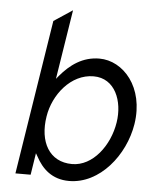

<svg xmlns="http://www.w3.org/2000/svg" viewBox="-49 -677 572 729"><g transform="rotate(5 237.0 -312.5)"><path d="M94 0 107 -83 114 -71C138 -26 176 11 241 11C358 11 451 -106 470 -226C492 -368 407 -462 316 -462C252 -462 205 -427 168 -383L158 -371L200 -636L129 -589L36 0ZM300 -393C382 -393 415 -308 402 -226C388 -137 326 -54 247 -54C160 -54 119 -128 135 -226C148 -309 213 -393 300 -393Z"/></g></svg>

Font: Charger Pro
Style: LitNarObl
Weight: 300
Designer: Jasper
Foundry: Cannot Into Space Fonts
Version: Version 1.09